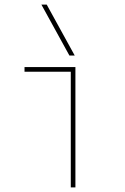

<svg xmlns="http://www.w3.org/2000/svg" viewBox="-20 -810 540 830"><path d="M286 0V-500H86V-520H306V0ZM280 -570 159 -790H182L303 -570Z"/></svg>

Font: M PLUS 1 Code Thin
Style: Regular
Weight: 250
Designer: Coji Morishita
Foundry: UNDERFOREST DESIGN
Version: Version 1.002